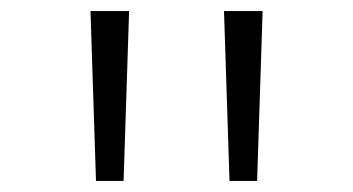

<svg xmlns="http://www.w3.org/2000/svg" viewBox="-20 -820 640 348"><path d="M396 -492 386 -800H456L446 -492ZM154 -492 144 -800H214L204 -492Z"/></svg>

Font: Victor Mono Thin
Style: Regular
Weight: 100
Monospace: yes
Designer: Rune Bjørnerås
Version: Version 1.561;gftools[0.9.30]